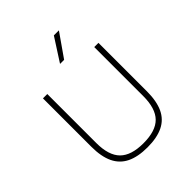

<svg xmlns="http://www.w3.org/2000/svg" viewBox="-223 -928 1064 1064"><g transform="rotate(-45 309.5 -396.0)"><path d="M310 7Q235.5 7 187.2 -16.5Q139 -40 115.5 -89.2Q92 -138.5 92 -215.5V-595H126V-211Q126 -114 170.2 -69.5Q214.5 -25 310 -25Q406.5 -25 450.2 -69.5Q494 -114 494 -211V-595H527V-215.5Q527 -138.5 504 -89.2Q481 -40 432.8 -16.5Q384.5 7 310 7ZM294 -663 381.5 -799H421L326 -663Z"/></g></svg>

Font: Encode Sans SC Thin
Style: Regular
Weight: 250
Designer: Multiple Designers
Foundry: Impallari Type
Version: Version 3.002